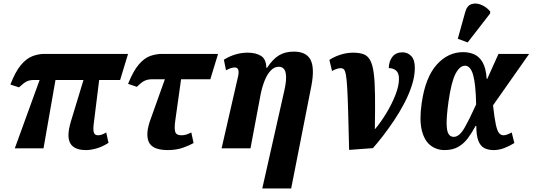

<svg xmlns="http://www.w3.org/2000/svg" viewBox="-20 -842 3024 1090"><path d="M64 0 205 -388H173Q148 -388 131 -379.5Q114 -371 88 -346L39 -362Q67 -435 98.5 -472.5Q130 -510 164 -523Q198 -536 232 -536H707L662 -388H543L512 -138Q508 -107 512.5 -90.5Q517 -74 537 -74Q557 -74 583 -90L596 -31Q560 -8 527 1Q494 10 468 10Q401 10 379 -28.5Q357 -67 382 -151L454 -388H295L227 0Z M933 10Q845 10 824.5 -36.5Q804 -83 836 -168L916 -392H843Q820 -392 802 -384Q784 -376 757 -349L707 -366Q737 -440 768.5 -476.5Q800 -513 833.5 -524.5Q867 -536 901 -536H1218L1174 -392H1008L975 -157Q969 -115 974.5 -94.5Q980 -74 1010 -74Q1025 -74 1037.5 -78Q1050 -82 1066 -90L1079 -30Q1059 -18 1020.5 -4Q982 10 933 10Z M1469 228 1594 -327Q1609 -391 1602 -427Q1595 -463 1562 -463Q1537 -463 1516.5 -441Q1496 -419 1482 -383.5Q1468 -348 1460 -308L1402 0H1238L1332 -410Q1342 -459 1313 -459Q1303 -459 1291.5 -455.5Q1280 -452 1263 -443L1251 -503Q1281 -522 1315.5 -532.5Q1350 -543 1386 -543Q1432 -543 1461.5 -525Q1491 -507 1492 -457H1496Q1529 -507 1564 -528Q1599 -549 1648 -549Q1718 -549 1742.5 -503.5Q1767 -458 1748 -356L1633 228Z M1850 -502Q1875 -519 1911.5 -531Q1948 -543 1984 -543Q2019 -543 2043 -534.5Q2067 -526 2081 -501Q2095 -476 2101.5 -428.5Q2108 -381 2109 -303Q2110 -225 2108 -110H2110Q2142 -148 2173 -199Q2204 -250 2224.5 -302Q2245 -354 2245 -395Q2245 -428 2228 -442Q2211 -456 2187 -455Q2188 -495 2208 -520Q2228 -545 2265 -545Q2294 -545 2314.5 -524Q2335 -503 2335 -457Q2335 -410 2318.5 -358.5Q2302 -307 2275 -255.5Q2248 -204 2216 -156.5Q2184 -109 2153 -69Q2122 -29 2097 -1L1962 9Q1959 -123 1956.5 -209Q1954 -295 1951 -345Q1948 -395 1943.5 -418.5Q1939 -442 1932 -448.5Q1925 -455 1914 -455Q1894 -455 1865 -439Z M2504 10Q2458 10 2423.5 -17Q2389 -44 2374.5 -102.5Q2360 -161 2374 -257Q2395 -403 2459 -474.5Q2523 -546 2609 -546Q2644 -546 2673 -533Q2702 -520 2720.5 -487Q2739 -454 2743 -394H2746L2810 -536H2984L2779 -244Q2787 -171 2795 -134.5Q2803 -98 2813.5 -86Q2824 -74 2839 -74Q2855 -74 2885 -90L2900 -30Q2873 -13 2843 -1.5Q2813 10 2783 10Q2752 10 2730 -1Q2708 -12 2696 -42Q2684 -72 2684 -127H2680Q2660 -90 2637 -58.5Q2614 -27 2582 -8.5Q2550 10 2504 10ZM2556 -65Q2588 -65 2617.5 -117Q2647 -169 2683 -249Q2681 -364 2666 -416.5Q2651 -469 2620 -469Q2590 -469 2566 -423Q2542 -377 2526 -264Q2515 -184 2515.5 -141Q2516 -98 2526.5 -81.5Q2537 -65 2556 -65ZM2635 -601 2579 -622 2621 -773Q2631 -810 2656.5 -818.5Q2682 -827 2711.5 -815Q2741 -803 2763 -777L2762 -765Z"/></svg>

Font: Noto Serif Condensed ExtraBold
Style: Italic
Weight: 800
Width: 3
Italic angle: -12°
Designer: Monotype Design Team
Foundry: Monotype Imaging Inc.
Version: Version 2.014; ttfautohint (v1.8.4.7-5d5b)